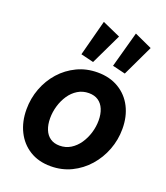

<svg xmlns="http://www.w3.org/2000/svg" viewBox="-144 -886 856 992"><g transform="rotate(20 283.5 -389.5)"><path d="M250.5 7.8Q183.6 7.8 135 -22.5Q86.4 -52.7 60.1 -105.7Q33.7 -158.7 33.7 -226.6Q33.7 -286.6 54.4 -341.6Q75.2 -396.5 113 -439Q150.9 -481.4 202.4 -506.1Q253.9 -530.8 315.4 -530.8Q382.3 -530.8 431.6 -501.2Q481 -471.7 507.6 -419.7Q534.2 -367.7 534.2 -299.8Q534.2 -239.7 513.2 -184.6Q492.2 -129.4 453.9 -85.9Q415.5 -42.5 363.8 -17.3Q312 7.8 250.5 7.8ZM257.8 -107.9Q291.5 -107.9 318.4 -124.5Q345.2 -141.1 364.3 -168.9Q383.3 -196.8 393.6 -230.7Q403.8 -264.6 403.8 -298.8Q403.8 -334 392.8 -360.4Q381.8 -386.7 360.8 -400.9Q339.8 -415 309.1 -415Q275.4 -415 248.3 -398.4Q221.2 -381.8 202.6 -354.2Q184.1 -326.7 174.1 -293Q164.1 -259.3 164.1 -225.1Q164.1 -189.9 174.8 -163.3Q185.5 -136.7 206.5 -122.3Q227.5 -107.9 257.8 -107.9ZM447.8 -573.2 377 -590.3 431.2 -787.1 528.3 -742.7ZM273.4 -573.2 203.1 -590.3 254.9 -787.1 354.5 -742.7Z"/></g></svg>

Font: Reddit Sans
Style: Bold Italic
Weight: 700
Italic angle: -11.25°
Designer: Stephen Hutchings
Version: Version 1.013